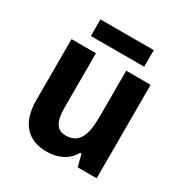

<svg xmlns="http://www.w3.org/2000/svg" viewBox="-167 -835 928 973"><g transform="rotate(30 297.5 -348.5)"><path d="M454 -707H142V-610H454ZM528 -547H385V-282C385 -171 363 -109 282 -109C230 -109 208 -149 208 -228V-547H65V-190C65 -56 131 10 240 10C304 10 360 -15 391 -70H399L417 0H528Z"/></g></svg>

Font: Noto Sans Devanagari SemiCondensed
Style: Bold
Weight: 700
Width: 4
Designer: Jelle Bosma - Monotype Design Team
Foundry: Monotype Imaging Inc.
Version: Version 2.004